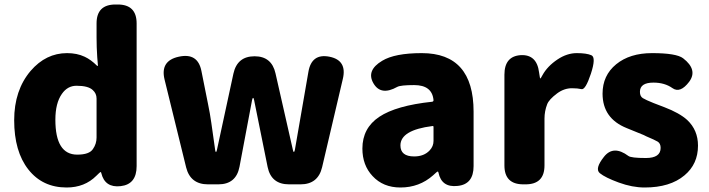

<svg xmlns="http://www.w3.org/2000/svg" viewBox="-20 -819 3152 853"><path d="M276 14Q169 14 106 -66Q43 -146 43 -285Q43 -418 116 -504Q184 -583 278 -583Q322 -583 356 -567Q384 -554 411 -527Q415 -524 415 -529L412 -565Q409 -609 409 -653V-715Q409 -799 493 -799H503Q587 -799 587 -715V-81Q587 0 516 8Q446 16 430 -50Q429 -55 427 -55Q425 -55 408 -38Q356 14 276 14ZM323 -132Q377 -132 393 -157Q409 -180 409 -208V-381Q409 -404 392 -419Q372 -438 320 -438Q280 -438 255 -402Q226 -361 226 -287Q226 -132 323 -132Z M904 0Q826 0 807 -75L711 -466Q691 -549 774 -567Q859 -586 875 -503L904 -358Q913 -315 919 -272L936 -152Q937 -144 939.5 -144Q942 -144 944 -154L1017 -492Q1034 -569 1111 -569Q1187 -569 1204 -493L1281 -154Q1283 -144 1285.5 -144Q1288 -144 1290 -153L1350 -499Q1364 -583 1444 -567Q1523 -551 1503 -468L1411 -76Q1393 0 1315 0H1264Q1185 0 1169 -77L1109 -374Q1107 -384 1104.5 -384Q1102 -384 1100 -375L1044 -78Q1029 0 950 0Z M1759 14Q1682 14 1635 -37Q1590 -85 1590 -159Q1590 -250 1665 -300Q1740 -350 1900 -367Q1906 -368 1906 -374Q1900 -441 1820 -441Q1760 -441 1745 -433Q1672 -392 1639 -449Q1606 -506 1678 -549Q1734 -583 1854 -583Q2084 -583 2084 -323V-81Q2084 0 2013 7Q1942 15 1928 -52Q1927 -57 1924.5 -57Q1922 -57 1904 -40Q1843 14 1759 14ZM1820 -124Q1864 -124 1889 -151Q1906 -169 1906 -193V-255Q1906 -260 1901 -259Q1759 -241 1759 -173Q1759 -124 1820 -124Z M2305 0Q2221 0 2221 -84V-487Q2221 -569 2293 -574Q2365 -578 2375 -497L2378 -478Q2379 -470 2380.5 -470Q2382 -470 2390 -485Q2412 -525 2457 -555Q2499 -583 2542.5 -583Q2586 -583 2607.5 -573.5Q2629 -564 2605 -491Q2581 -419 2563.5 -423Q2546 -427 2521 -427Q2486 -427 2455 -404Q2419 -377 2411 -356Q2399 -325 2399 -292V-84Q2399 0 2315 0Z M2844 14Q2789 14 2729 -8Q2669 -30 2645 -49.5Q2621 -69 2663 -122Q2705 -176 2772 -126Q2784 -117 2849.5 -117Q2915 -117 2915 -162Q2915 -182 2901.5 -190Q2888 -198 2852 -213L2840 -219Q2802 -235 2764 -250Q2657 -293 2657 -403Q2657 -484 2717.5 -533.5Q2778 -583 2877 -583Q2985 -583 3015 -560Q3081 -509 3042 -456Q3002 -403 2967.5 -427.5Q2933 -452 2883 -452Q2823 -452 2823 -411Q2823 -391 2836 -383Q2849 -375 2884 -361L2931 -343Q2999 -317 3033 -286Q3081 -241 3081 -172Q3081 -90 3021 -40Q2957 14 2844 14Z"/></svg>

Font: Resource Han Rounded JP Heavy
Style: Regular
Weight: 900
Designer: Cyano Hao (round all glyphs); Ryoko NISHIZUKA 西塚涼子 (kana, bopomofo & ideographs); Paul D. Hunt (Latin, Greek & Cyrillic)
Foundry: Cyano Hao
Version: 0.990